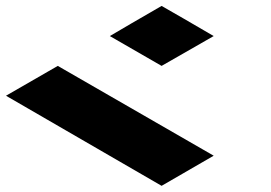

<svg xmlns="http://www.w3.org/2000/svg" viewBox="-20 -720 906 641"><path d="M0 -400.4Q57.6 -433.6 172.9 -500Q346.7 -400.4 693.4 -200.2Q635.7 -167 519.5 -99.6Q346.7 -200.2 0 -400.4ZM346.7 -599.6Q404.3 -633.8 519.5 -700.2Q578.1 -667 693.4 -599.6Q635.7 -566.4 519.5 -500Q461.9 -533.2 346.7 -599.6Z"/></svg>

Font: DreiFraktur
Style: Regular
Weight: 400
Designer: JayCobs
Version: Version 1.2